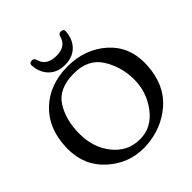

<svg xmlns="http://www.w3.org/2000/svg" viewBox="-245 -1081 1276 1276"><g transform="rotate(-45 393.0 -442.5)"><path d="M394.5 -653.3Q252 -652.8 194.8 -562.5Q137.7 -472.2 137.7 -342.8Q137.7 -213.4 209.7 -123.3Q281.7 -33.2 394.5 -32.2H397Q506.8 -32.2 578.6 -127Q650.9 -223.1 650.9 -339.8V-342.8Q649.9 -461.9 589.8 -557.6Q529.8 -653.3 394.5 -653.3ZM395 -733.9Q310.5 -733.9 266.6 -793.5Q237.3 -832.5 234.4 -888.7V-890.1Q234.4 -911.6 259.8 -911.6Q278.8 -911.6 284.7 -890.6Q303.2 -818.4 394.5 -816.9H397Q486.3 -816.9 504.9 -890.6Q510.7 -911.6 530.3 -911.6Q555.7 -911.6 555.7 -889.6V-888.7Q552.2 -832.5 523.4 -793.5Q479 -733.9 395 -733.9ZM394.5 -715.8H399.4Q562.5 -715.8 674.8 -615.7Q778.8 -522.5 778.8 -371.1Q778.8 -357.4 777.8 -343.8Q767.6 -172.4 658 -77.1Q548.3 18.1 394 26.9Q382.8 27.3 371.1 27.3Q230 27.3 121.6 -69.8Q11.2 -168.5 11.2 -326.7Q11.2 -335.4 11.7 -344.7Q17.6 -514.2 122.6 -614Q227.5 -713.9 394.5 -715.8Z"/></g></svg>

Font: Caudex
Style: Bold
Weight: 700
Version: Version 1.01